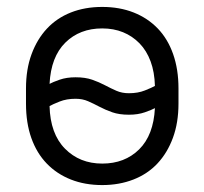

<svg xmlns="http://www.w3.org/2000/svg" viewBox="-20 -527 590 554"><path d="M275 7Q225 7 184.5 -9Q144 -25 115 -55Q86 -85 70.5 -128.5Q55 -172 55 -228V-272Q55 -327 71 -370.5Q87 -414 115.5 -444.5Q144 -475 184.5 -491Q225 -507 275 -507Q325 -507 365.5 -491Q406 -475 435 -445Q464 -415 479.5 -371Q495 -327 495 -272V-228Q495 -173 479 -129.5Q463 -86 434.5 -55.5Q406 -25 365 -9Q324 7 275 7ZM123 -285Q132 -290 152 -297Q172 -304 198 -304Q226 -304 246 -297Q266 -290 283 -281Q300 -272 316 -265Q332 -258 352 -258Q378 -258 398 -266Q418 -274 427 -279Q426 -319 414.5 -350Q403 -381 382.5 -402Q362 -423 335 -434Q308 -445 275 -445Q210 -445 168.5 -404Q127 -363 123 -285ZM275 -55Q340 -55 381.5 -96Q423 -137 427 -215Q418 -210 398 -203Q378 -196 352 -196Q324 -196 304 -203Q284 -210 267 -219Q250 -228 234 -235Q218 -242 198 -242Q172 -242 152 -234Q132 -226 123 -221Q125 -141 167.5 -98Q210 -55 275 -55Z"/></svg>

Font: PT Root UI
Style: Regular
Weight: 400
Designer: Vitaly Kuzmin
Foundry: ParaType Ltd.
Version: Version 2.001G